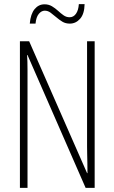

<svg xmlns="http://www.w3.org/2000/svg" viewBox="-20 -915 557 935"><path d="M441 0H397L114 -647H112Q113 -632 113.5 -613.5Q114 -595 114 -573.5Q114 -552 114 -526V0H77V-714H122L404 -72H406Q406 -96 405.5 -120Q405 -144 404.5 -165.5Q404 -187 404 -202V-714H441ZM125 -800Q127 -824 133 -841.5Q139 -859 148.5 -870.5Q158 -882 170 -888Q182 -894 197 -894Q217 -894 233 -884.5Q249 -875 262.5 -862.5Q276 -850 289.5 -840.5Q303 -831 319 -831Q338 -831 350 -848Q362 -865 364 -895H392Q391 -847 370 -823.5Q349 -800 320 -800Q299 -800 283.5 -809.5Q268 -819 253.5 -831.5Q239 -844 226 -853.5Q213 -863 198 -863Q182 -863 169 -847.5Q156 -832 153 -800Z"/></svg>

Font: Noto Sans Khmer ExtraCondensed ExtraLight
Style: Regular
Weight: 250
Width: 2
Designer: Danh Hong and the Monotype Design Team
Foundry: Monotype Imaging Inc.
Version: Version 2.004